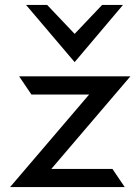

<svg xmlns="http://www.w3.org/2000/svg" viewBox="-20 -762 572 782"><path d="M284 -509 481 -742H396L284 -624L172 -742H86ZM438 -74H189L511 -451H58L108 -377H343L21 0H488Z"/></svg>

Font: Charger
Style: Bd
Weight: 400
Designer: Jasper
Foundry: Cannot Into Space Fonts
Version: Version 0.98